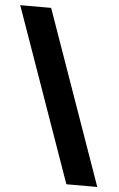

<svg xmlns="http://www.w3.org/2000/svg" viewBox="-62 -780 505 817"><g transform="rotate(5 190.5 -371.0)"><path d="M-9 -742H123L385 0H253Z"/></g></svg>

Font: Morrison Black
Style: Regular
Weight: 900
Designer: Pablo Impallari, Rodrigo Fuenzalida (Modified by Dan O. Williams)
Version: Version 0.03;June 6, 2019;FontCreator 11.5.0.2425 64-bit; tt